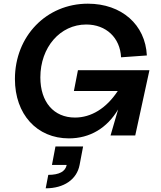

<svg xmlns="http://www.w3.org/2000/svg" viewBox="-20 -735 876 1042"><path d="M354 16C468 16 561 -40 621 -141L580 0H714L791 -354H403L381 -241H619C557 -147 475 -97 387 -97C272 -97 199 -181 199 -315C199 -478 306 -602 448 -602C556 -602 632 -530 637 -424L777 -434C769 -601 640 -715 457 -715C232 -715 61 -539 61 -306C61 -115 180 16 354 16ZM242 214 228 287C327 287 397 239 412 160L431 60H281L262 160H342C335 196 301 214 242 214Z"/></svg>

Font: Uncut Sans
Style: Bold Italic
Weight: 700
Italic angle: -11°
Designer: Kasper Nordkvist
Foundry: UNCUT.wtf
Version: Version 1.304;Glyphs 3.2 (3246)